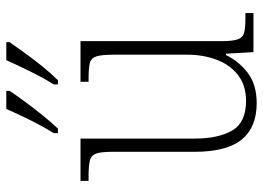

<svg xmlns="http://www.w3.org/2000/svg" viewBox="-130 -676 816 595"><g transform="rotate(-90 277.5 -378.0)"><path d="M256 10Q181 10 143 -36.5Q105 -83 105 -184V-439Q105 -473 99.5 -488Q94 -503 78 -507Q62 -511 30 -511H15V-536H146V-183Q146 -109 171 -66Q196 -23 263 -23Q311 -23 343 -48Q375 -73 390.5 -114.5Q406 -156 406 -205V-433Q406 -469 401 -486Q396 -503 380.5 -507Q365 -511 332 -511H322V-536H448V-99Q448 -65 453.5 -49Q459 -33 474 -29Q489 -25 518 -25H535V0H414L409 -85H405Q384 -43 348 -16.5Q312 10 256 10ZM314 -619Q335 -653 354.5 -692.5Q374 -732 389 -766H445V-756Q433 -739 413 -711Q393 -683 370 -654.5Q347 -626 327 -606H314ZM163 -619Q184 -653 203.5 -692.5Q223 -732 238 -766H294V-756Q283 -739 262.5 -711Q242 -683 219 -654.5Q196 -626 177 -606H163Z"/></g></svg>

Font: Noto Serif Georgian SemiCondensed ExtraLight
Style: Regular
Weight: 200
Width: 4
Designer: Monotype Design Team, Akaki Razmadze
Foundry: Google LLC
Version: Version 2.003; ttfautohint (v1.8.4.7-5d5b)